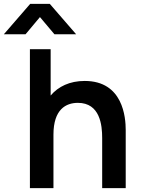

<svg xmlns="http://www.w3.org/2000/svg" viewBox="-86 -975 732 995"><path d="M308.5 -797.5 172 -955H70.5L-66 -797.5H46.5L121 -886.5L196 -797.5ZM353 -555.5C275 -555.5 216 -526.5 176.5 -480V-720H69V0H191V-277.5C191 -408.5 256 -442 317.5 -442C432.5 -442 443.5 -326.5 443.5 -260V0H565.5V-301.5C565.5 -365.5 552 -555.5 353 -555.5Z"/></svg>

Font: Hauora
Style: Bold
Weight: 700
Designer: Wayne Shih
Foundry: WCYS
Version: Version 1.001;hotconv 1.0.109;makeotfexe 2.5.65596